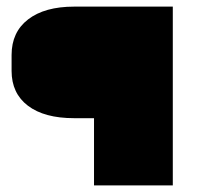

<svg xmlns="http://www.w3.org/2000/svg" viewBox="-20 -560 618 580"><path d="M502 -540V0H264V-203H204Q114 -203 64.5 -240.5Q15 -278 15 -346V-394Q15 -463 65 -501.5Q115 -540 204 -540Z"/></svg>

Font: Pathway Extreme SemiCondensed Black
Style: Regular
Weight: 900
Width: 4
Version: Version 1.001;gftools[0.9.26]